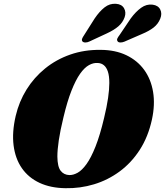

<svg xmlns="http://www.w3.org/2000/svg" viewBox="-20 -976 868 1009"><path d="M509 -714Q586.5 -713.5 644.2 -685.8Q702 -658 737.8 -608.8Q773.5 -559.5 784.5 -493Q795.5 -426.5 778.5 -348Q758.5 -256.5 714.2 -188.2Q670 -120 608.5 -74.8Q547 -29.5 474.2 -7.5Q401.5 14.5 324 13Q246 12 188 -15Q130 -42 95.2 -91.8Q60.5 -141.5 51.5 -211.2Q42.5 -281 62.5 -367Q80 -442 119.5 -505.5Q159 -569 217.2 -616.2Q275.5 -663.5 349.2 -689.2Q423 -715 509 -714ZM344.5 -56Q365 -55.5 388 -68.2Q411 -81 434.8 -114Q458.5 -147 482 -206Q505.5 -265 527 -356Q541.5 -416 548 -461.2Q554.5 -506.5 554.5 -540Q554.5 -577 547 -599.5Q539.5 -622 526.2 -633Q513 -644 494.5 -645Q471.5 -647 447.8 -634Q424 -621 401 -588.5Q378 -556 355.8 -500Q333.5 -444 313.5 -359.5Q296.5 -290 289 -239.2Q281.5 -188.5 281.5 -153.5Q282 -100 298.8 -78.5Q315.5 -57 344.5 -56ZM477.5 -879Q502.5 -916 529.5 -937.2Q556.5 -958.5 589.5 -956Q619.5 -954 631.8 -932.8Q644 -911.5 635 -885.5Q625 -857.5 602.2 -837.8Q579.5 -818 541.5 -800.5L450 -758Q440 -753 429.5 -752.8Q419 -752.5 413.5 -758Q408.5 -764.5 411.5 -772.5Q414.5 -780.5 421.5 -790.5ZM667 -879Q693.5 -915 721.8 -935.2Q750 -955.5 782 -951.5Q811.5 -947.5 822.2 -925.8Q833 -904 822 -877.5Q811 -850 787.5 -831.5Q764 -813 725.5 -797L633.5 -757Q622.5 -752.5 612.2 -752.8Q602 -753 598 -759Q593 -766 596.8 -774Q600.5 -782 608 -791.5Z"/></svg>

Font: Fraunces
Style: Italic
Weight: 900
Italic angle: -16°
Version: Version 1.000;[0bf87f6ff]